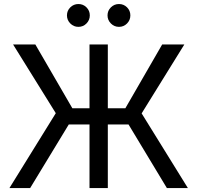

<svg xmlns="http://www.w3.org/2000/svg" viewBox="-20 -953 1000 973"><path d="M526.4 -727.5V-404.3H615.2L801.8 -727.5H914.1L697.8 -378.4L932.1 0H825.7L631.3 -322.3H526.4V0H433.6V-322.3H328.6L132.8 0H27.8L262.7 -379.4L46.4 -727.5H159.2L346.7 -404.3H433.6V-727.5ZM377.4 -816.9Q353.5 -816.9 336.4 -834Q319.3 -851.1 319.3 -875Q319.3 -898.9 336.4 -915.8Q353.5 -932.6 377.4 -932.6Q401.4 -932.6 418.2 -915.8Q435.1 -898.9 435.1 -875Q435.1 -851.1 418.2 -834Q401.4 -816.9 377.4 -816.9ZM583 -816.9Q559.1 -816.9 542 -834Q524.9 -851.1 524.9 -875Q524.9 -898.9 542 -915.8Q559.1 -932.6 583 -932.6Q606.9 -932.6 623.8 -915.8Q640.6 -898.9 640.6 -875Q640.6 -851.1 623.8 -834Q606.9 -816.9 583 -816.9Z"/></svg>

Font: Inter-Regular
Style: Regular
Weight: 400
Designer: Rasmus Andersson
Foundry: rsms
Version: Version 4.000;git-a52131595